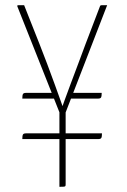

<svg xmlns="http://www.w3.org/2000/svg" viewBox="-20 -720 490 740"><path d="M217 -267 47 -695Q46 -698 47 -699Q48 -700 54 -700Q60 -700 73 -700L132 -551Q146 -516 161.5 -474.5Q177 -433 190.5 -396Q204 -359 212.5 -335Q221 -311 221 -311Q221 -311 229.5 -335Q238 -359 252 -396Q266 -433 281.5 -474.5Q297 -516 310 -551L365 -695Q366 -698 367.5 -699Q369 -700 375 -700Q381 -700 393 -700L225 -266ZM66 -184Q66 -197 68.5 -201.5Q71 -206 80 -206H221V-184ZM209 0V-301H233V-10Q233 -5 232 -3Q231 -1 226 -0.5Q221 0 209 0ZM66 -340Q66 -353 68.5 -357.5Q71 -362 80 -362H194V-340ZM218 -184V-206H373Q373 -193 370.5 -188.5Q368 -184 359 -184ZM247 -340V-362H372Q372 -349 369.5 -344.5Q367 -340 358 -340Z"/></svg>

Font: Yanone Kaffeesatz ExtraLight ExtraLight
Style: Regular
Weight: 250
Version: Version 2.003